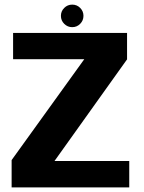

<svg xmlns="http://www.w3.org/2000/svg" viewBox="-20 -819 631 839"><path d="M30.8 0H544.8V-115.4H218.1L535.2 -559.6V-675H37.2V-560.3H348.3L30.8 -119.5ZM295.6 -700.3Q315.9 -700.3 330.3 -714.8Q344.7 -729.4 344.7 -749.7Q344.7 -770 330.4 -784.4Q316.2 -798.8 295.6 -798.8Q275.1 -798.8 260.7 -784.4Q246.2 -770 246.2 -749.7Q246.2 -729.2 260.7 -714.8Q275.3 -700.3 295.6 -700.3Z"/></svg>

Font: Anybody Thin
Style: Regular
Weight: 100
Designer: Tyler Finck
Foundry: Etcetera Type Company
Version: Version 1.114;gftools[0.9.25]